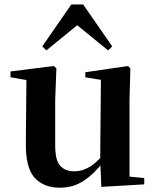

<svg xmlns="http://www.w3.org/2000/svg" viewBox="-20 -850 718 886"><path d="M255.7 16.2Q182.1 16.2 140.2 -29.3Q98.3 -74.7 99.3 -187.9L102 -497.7L132 -475.4L28.4 -493.5V-520.2L228 -545.4L240.2 -534.8L234.7 -388.7V-177.8Q234.7 -111 257.7 -85.3Q280.7 -59.5 321.8 -59.5Q364.7 -59.5 402.5 -85.8Q440.3 -112.1 469.6 -153.8L503.2 -103H456Q418.4 -51 368.8 -17.4Q319.2 16.2 255.7 16.2ZM447.6 12.4 442.4 -109.4V-111.9L445.6 -481.6L373.7 -493.2V-516.6L570.9 -545.4L581.6 -534.8L577.6 -388.7V-35L645.6 -28.5V0.7ZM478.9 -617.5 297 -765.6H375.6L194 -617.5L175.1 -635.9L309.2 -829.5H363.7L497.8 -635.9Z"/></svg>

Font: Noto Serif HK
Style: Regular
Weight: 200
Designer: Ryoko NISHIZUKA 西塚涼子 (kana & ideographs); Frank Grießhammer (Latin, Greek & Cyrillic); Wenlong ZHANG 张文龙 (bopomofo); San
Foundry: Adobe
Version: Version 2.001;hotconv 1.1.0;makeotfexe 2.6.0